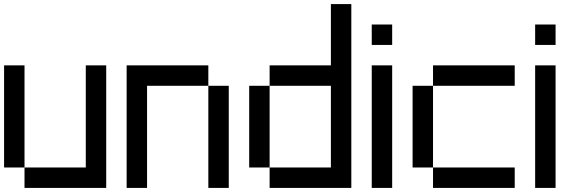

<svg xmlns="http://www.w3.org/2000/svg" viewBox="-20 -920 2840 940"><path d="M0 -100V-600H100V-100ZM400 -100V-600H500V0H100V-100Z M600 0V-600H1000V-500H700V0ZM1000 0V-500H1100V0Z M1200 -100V-500H1300V-100ZM1600 -100V-500H1300V-600H1600V-900H1700V0H1300V-100Z M1800 0V-600H1900V0ZM1800 -700V-800H1900V-700Z M2000 -100V-500H2100V-100ZM2100 -100H2500V0H2100ZM2100 -500V-600H2500V-500Z M2600 0V-600H2700V0ZM2600 -700V-800H2700V-700Z"/></svg>

Font: Galmuri9 Regular
Style: Regular
Weight: 400
Designer: Lee Minseo (quiple)
Version: Version 2.399;hotconv 1.1.1;makeotfexe 2.6.0 DEVELOPMENT